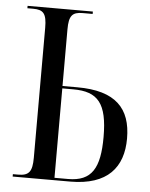

<svg xmlns="http://www.w3.org/2000/svg" viewBox="-52 -757 625 800"><g transform="rotate(5 260.5 -357.0)"><path d="M31 0H272C428 0 492 -79 492 -199C492 -325 428 -394 267 -394H205V-631C205 -688 219 -704 262 -704H304V-714H31V-704H55C98 -704 112 -689 112 -629V-86C112 -27 98 -10 53 -10H31ZM262 -10H205V-384H251C354 -384 394 -338 394 -197C394 -67 361 -10 262 -10Z"/></g></svg>

Font: Noto Serif Display Condensed
Style: Regular
Weight: 400
Width: 3
Designer: Monotype Design Team
Foundry: Monotype Imaging Inc.
Version: Version 2.009